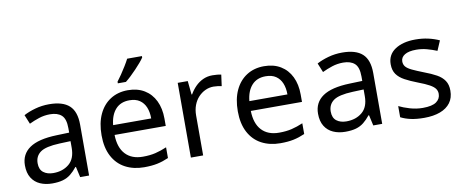

<svg xmlns="http://www.w3.org/2000/svg" viewBox="-67 -1056 3275 1356"><g transform="rotate(-10 1571.0 -378.0)"><path d="M288 -545Q386 -545 433 -502Q480 -459 480 -365V0H416L399 -76H395Q372 -47 347.5 -27.5Q323 -8 291.5 1Q260 10 215 10Q167 10 128.5 -7Q90 -24 68 -59.5Q46 -95 46 -149Q46 -229 109 -272.5Q172 -316 303 -320L394 -323V-355Q394 -422 365 -448Q336 -474 283 -474Q241 -474 203 -461.5Q165 -449 132 -433L105 -499Q140 -518 188 -531.5Q236 -545 288 -545ZM314 -259Q214 -255 175.5 -227Q137 -199 137 -148Q137 -103 164.5 -82Q192 -61 235 -61Q303 -61 348 -98.5Q393 -136 393 -214V-262Z M853 -546Q922 -546 971.5 -516Q1021 -486 1047.5 -431.5Q1074 -377 1074 -304V-251H707Q709 -160 753.5 -112.5Q798 -65 878 -65Q929 -65 968.5 -74.5Q1008 -84 1050 -102V-25Q1009 -7 969 1.5Q929 10 874 10Q798 10 739.5 -21Q681 -52 648.5 -113.5Q616 -175 616 -264Q616 -352 645.5 -415Q675 -478 728.5 -512Q782 -546 853 -546ZM852 -474Q789 -474 752.5 -433.5Q716 -393 709 -321H982Q982 -367 968 -401Q954 -435 925.5 -454.5Q897 -474 852 -474ZM994 -756Q985 -742 968 -722Q951 -702 930.5 -680.5Q910 -659 889.5 -639.5Q869 -620 851 -606H793V-618Q808 -637 825.5 -663Q843 -689 860 -716.5Q877 -744 888 -766H994Z M1460 -546Q1475 -546 1492.5 -544.5Q1510 -543 1523 -540L1512 -459Q1499 -462 1483.5 -464Q1468 -466 1454 -466Q1423 -466 1395 -453Q1367 -440 1345 -416.5Q1323 -393 1310.5 -360Q1298 -327 1298 -286V0H1210V-536H1282L1292 -438H1296Q1313 -468 1337 -492.5Q1361 -517 1392 -531.5Q1423 -546 1460 -546Z M1830 -546Q1899 -546 1948.5 -516Q1998 -486 2024.5 -431.5Q2051 -377 2051 -304V-251H1684Q1686 -160 1730.5 -112.5Q1775 -65 1855 -65Q1906 -65 1945.5 -74.5Q1985 -84 2027 -102V-25Q1986 -7 1946 1.5Q1906 10 1851 10Q1775 10 1716.5 -21Q1658 -52 1625.5 -113.5Q1593 -175 1593 -264Q1593 -352 1622.5 -415Q1652 -478 1705.5 -512Q1759 -546 1830 -546ZM1829 -474Q1766 -474 1729.5 -433.5Q1693 -393 1686 -321H1959Q1959 -367 1945 -401Q1931 -435 1902.5 -454.5Q1874 -474 1829 -474Z M2390 -545Q2488 -545 2535 -502Q2582 -459 2582 -365V0H2518L2501 -76H2497Q2474 -47 2449.5 -27.5Q2425 -8 2393.5 1Q2362 10 2317 10Q2269 10 2230.5 -7Q2192 -24 2170 -59.5Q2148 -95 2148 -149Q2148 -229 2211 -272.5Q2274 -316 2405 -320L2496 -323V-355Q2496 -422 2467 -448Q2438 -474 2385 -474Q2343 -474 2305 -461.5Q2267 -449 2234 -433L2207 -499Q2242 -518 2290 -531.5Q2338 -545 2390 -545ZM2416 -259Q2316 -255 2277.5 -227Q2239 -199 2239 -148Q2239 -103 2266.5 -82Q2294 -61 2337 -61Q2405 -61 2450 -98.5Q2495 -136 2495 -214V-262Z M3097 -148Q3097 -96 3071 -61Q3045 -26 2997 -8Q2949 10 2883 10Q2827 10 2786.5 1Q2746 -8 2715 -24V-104Q2747 -88 2792.5 -74.5Q2838 -61 2885 -61Q2952 -61 2982 -82.5Q3012 -104 3012 -140Q3012 -160 3001 -176Q2990 -192 2961.5 -208Q2933 -224 2880 -244Q2828 -264 2791 -284Q2754 -304 2734 -332Q2714 -360 2714 -404Q2714 -472 2769.5 -509Q2825 -546 2915 -546Q2964 -546 3006.5 -536.5Q3049 -527 3086 -510L3056 -440Q3022 -454 2985 -464Q2948 -474 2909 -474Q2855 -474 2826.5 -456.5Q2798 -439 2798 -409Q2798 -387 2811 -371.5Q2824 -356 2854.5 -341.5Q2885 -327 2936 -307Q2987 -288 3023 -268Q3059 -248 3078 -219.5Q3097 -191 3097 -148Z"/></g></svg>

Font: Noto Sans Armenian
Style: Regular
Weight: 400
Designer: Monotype Design Team
Foundry: Monotype Imaging Inc.
Version: Version 2.007